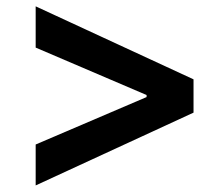

<svg xmlns="http://www.w3.org/2000/svg" viewBox="-20 -584 688 591"><path d="M575.7 -237.3 89.8 -13.2V-139.2L431.2 -285.2V-291.5L89.8 -437.5V-564.5L575.7 -339.8Z"/></svg>

Font: Inter Display Semi Bold
Style: Regular
Weight: 600
Designer: Rasmus Andersson
Foundry: rsms
Version: Version 4.000;git-37864ae